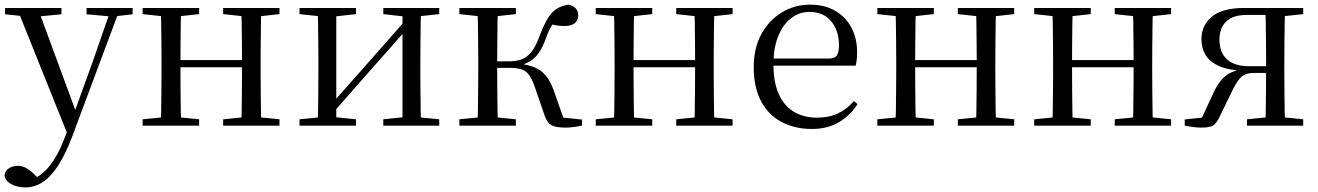

<svg xmlns="http://www.w3.org/2000/svg" viewBox="-30 -551 5779 842"><path d="M80.4 271Q47 271 19.9 256.7Q-7.3 242.4 -10.1 216.7Q-6.5 196.1 10.3 186.2Q27.1 176.2 48.2 176.2Q68 176.2 85.7 186.3Q103.5 196.3 120.1 213.2L148.8 241.4L117.3 257.1L97.5 240.1Q146.9 226.4 185.4 179Q223.9 131.6 251.9 57.6L280.6 -15.2L285.2 -27.8L374.4 -274.3L458.3 -516H497.2L287.1 46.5Q257.2 125.6 224.8 175.3Q192.4 225.1 156.7 248Q121 271 80.4 271ZM271.7 51.4 44 -516H135.3L303.7 -59.3L309.7 -46.2ZM-7.8 -488.4V-516H239.5V-488.4L132.9 -478.1H91.1ZM349.5 -488.4V-516H551.6V-488.4L470.3 -478.9H455.3Z M675.1 0Q676.3 -24.4 676.8 -65.4Q677.3 -106.3 677.8 -150.3Q678.3 -194.3 678.3 -228.5V-288.3Q678.3 -321.7 677.8 -365.7Q677.3 -409.8 676.8 -450.8Q676.3 -491.8 675.1 -516H764.3Q763.3 -491.7 762.8 -450.1Q762.3 -408.6 761.8 -363Q761.3 -317.5 761.3 -279.8V-260.2Q761.3 -210.2 761.8 -159.3Q762.3 -108.5 762.8 -66.4Q763.3 -24.3 764.3 0ZM1027.4 0Q1029.4 -24.3 1029.9 -66.4Q1030.4 -108.5 1030.9 -159.3Q1031.4 -210.2 1031.4 -260.2V-279.8Q1031.4 -317.4 1030.9 -363.1Q1030.4 -408.7 1029.9 -450.2Q1029.4 -491.7 1027.4 -516H1115.9Q1114.9 -491.7 1114.4 -450.7Q1113.9 -409.7 1113.4 -365.7Q1112.9 -321.7 1112.9 -288.3V-228.5Q1112.9 -194.3 1113.4 -150.3Q1113.9 -106.3 1114.4 -65.4Q1114.9 -24.4 1115.9 0ZM595.5 0V-27.8L704.7 -38.6H736.7L843.3 -27.8V0ZM595.5 -489.1V-516H843.3V-489.1L736.7 -477.4H704.7ZM948.6 0V-27.8L1056.8 -38.6H1089.8L1195.7 -27.8V0ZM948.6 -489.1V-516H1195.7V-489.1L1089.8 -477.4H1056.8ZM719 -256V-287.5H1071.9V-256Z M1283.5 0V-27.8L1391.7 -38.6H1426.3L1531.3 -27.8V0ZM1650.9 0V-27.8L1753.6 -38.6H1788L1896.2 -27.8V0ZM1363.1 0Q1364.3 -24.4 1364.8 -65.3Q1365.3 -106.3 1365.8 -150.3Q1366.3 -194.3 1366.3 -228.5V-288.3Q1366.3 -321.7 1365.8 -365.7Q1365.3 -409.7 1364.8 -450.7Q1364.3 -491.8 1363.1 -516H1444.7V0ZM1422.1 -46.9 1386.9 -65.8H1398.3L1575.2 -265.6L1756 -470.9L1789.7 -451H1778.4L1600.1 -249.4ZM1735.1 0V-516H1816.4Q1815.4 -491.8 1814.9 -450.7Q1814.4 -409.7 1813.9 -365.7Q1813.4 -321.7 1813.4 -288.3V-228.5Q1813.4 -194.3 1813.9 -150.3Q1814.4 -106.3 1814.9 -65.3Q1815.4 -24.4 1816.4 0ZM1283.5 -489.1V-516H1531.3V-489.1L1427.1 -477.4H1392.7ZM1650.9 -489.1V-516H1896.2V-489.1L1788.8 -477.4H1754.4Z M1984.5 0V-27.8L2093.7 -38.6H2125.7L2232.3 -27.8V0ZM1984.5 -489.1V-516H2232.3V-489.1L2125.7 -477.4H2093.7ZM2064.1 0Q2065.3 -24.4 2065.8 -65.3Q2066.3 -106.3 2066.8 -150.3Q2067.3 -194.3 2067.3 -228.5V-288.3Q2067.3 -321.7 2066.8 -365.7Q2066.3 -409.7 2065.8 -450.7Q2065.3 -491.8 2064.1 -516H2153.3Q2152.3 -491.8 2151.8 -450.2Q2151.3 -408.7 2150.8 -362.6Q2150.3 -316.5 2150.3 -277.8V-258.4Q2150.3 -209.4 2150.8 -158.9Q2151.3 -108.5 2151.8 -66.4Q2152.3 -24.4 2153.3 0ZM2357.5 -46.9 2314.3 -172.6Q2302.4 -206.4 2289.1 -223.7Q2275.8 -241 2255.7 -247.2Q2235.6 -253.4 2203.7 -253.4H2108V-282H2203.1Q2233.3 -282 2256.6 -290.3Q2279.9 -298.6 2299.9 -322.8Q2319.8 -347.1 2336.6 -394.1Q2362.8 -464.8 2390.4 -494.7Q2418.1 -524.6 2464.6 -530.6Q2505.8 -519.7 2505.8 -483.8Q2505.8 -461.7 2490.2 -449.3Q2474.7 -436.9 2446.8 -436.9Q2424.2 -436.9 2408.1 -440.1Q2391.9 -443.3 2375.5 -448.4L2422.1 -479.2Q2402.5 -458.7 2389.8 -439.2Q2377.1 -419.6 2363.8 -382.7Q2349 -341.5 2331.1 -316.7Q2313.1 -291.9 2290.2 -279.7Q2267.3 -267.4 2238.1 -261.6L2238.7 -272.4Q2284.3 -268.2 2314.1 -255.8Q2343.9 -243.4 2364.3 -218.6Q2384.6 -193.9 2399.2 -151.8L2448.1 -13.4L2391 -40.3L2522.4 -26.6V0Q2505.6 3.4 2486.2 6Q2466.8 8.6 2450.7 8.6Q2404.9 8.6 2386.3 -3.2Q2367.7 -14.9 2357.5 -46.9Z M2662.1 0Q2663.3 -24.4 2663.8 -65.4Q2664.3 -106.3 2664.8 -150.3Q2665.3 -194.3 2665.3 -228.5V-288.3Q2665.3 -321.7 2664.8 -365.7Q2664.3 -409.8 2663.8 -450.8Q2663.3 -491.8 2662.1 -516H2751.3Q2750.3 -491.7 2749.8 -450.1Q2749.3 -408.6 2748.8 -363Q2748.3 -317.5 2748.3 -279.8V-260.2Q2748.3 -210.2 2748.8 -159.3Q2749.3 -108.5 2749.8 -66.4Q2750.3 -24.3 2751.3 0ZM3014.4 0Q3016.4 -24.3 3016.9 -66.4Q3017.4 -108.5 3017.9 -159.3Q3018.4 -210.2 3018.4 -260.2V-279.8Q3018.4 -317.4 3017.9 -363.1Q3017.4 -408.7 3016.9 -450.2Q3016.4 -491.7 3014.4 -516H3102.9Q3101.9 -491.7 3101.4 -450.7Q3100.9 -409.7 3100.4 -365.7Q3099.9 -321.7 3099.9 -288.3V-228.5Q3099.9 -194.3 3100.4 -150.3Q3100.9 -106.3 3101.4 -65.4Q3101.9 -24.4 3102.9 0ZM2582.5 0V-27.8L2691.7 -38.6H2723.7L2830.3 -27.8V0ZM2582.5 -489.1V-516H2830.3V-489.1L2723.7 -477.4H2691.7ZM2935.6 0V-27.8L3043.8 -38.6H3076.8L3182.7 -27.8V0ZM2935.6 -489.1V-516H3182.7V-489.1L3076.8 -477.4H3043.8ZM2706 -256V-287.5H3058.9V-256Z M3530.3 14.6Q3456.5 14.6 3398.6 -15.4Q3340.7 -45.5 3308.1 -106.2Q3275.4 -167 3275.4 -256.8Q3275.4 -341.1 3309.5 -402.5Q3343.6 -463.8 3399.8 -497.2Q3456 -530.6 3521.9 -530.6Q3587.2 -530.6 3633.4 -503.3Q3679.6 -475.9 3704.1 -429.2Q3728.7 -382.4 3728.7 -323.2Q3728.7 -286.8 3722.4 -262.9H3313.6V-294.2H3604.3Q3630.6 -294.2 3640 -308.2Q3649.3 -322.1 3649.3 -352.3Q3649.3 -416.2 3615.2 -457.5Q3581.2 -498.8 3519.6 -498.8Q3475.8 -498.8 3440 -471.6Q3404.1 -444.5 3383 -392.8Q3361.9 -341.2 3361.9 -268.7Q3361.9 -188 3386.4 -135.9Q3410.9 -83.8 3453.9 -59.4Q3497 -35 3552.5 -35Q3605.5 -35 3644.8 -53.7Q3684.2 -72.3 3714.7 -108.1L3730.6 -94.3Q3698 -43.5 3648 -14.4Q3598 14.6 3530.3 14.6Z M3897.1 0Q3898.3 -24.4 3898.8 -65.4Q3899.3 -106.3 3899.8 -150.3Q3900.3 -194.3 3900.3 -228.5V-288.3Q3900.3 -321.7 3899.8 -365.7Q3899.3 -409.8 3898.8 -450.8Q3898.3 -491.8 3897.1 -516H3986.3Q3985.3 -491.7 3984.8 -450.1Q3984.3 -408.6 3983.8 -363Q3983.3 -317.5 3983.3 -279.8V-260.2Q3983.3 -210.2 3983.8 -159.3Q3984.3 -108.5 3984.8 -66.4Q3985.3 -24.3 3986.3 0ZM4249.4 0Q4251.4 -24.3 4251.9 -66.4Q4252.4 -108.5 4252.9 -159.3Q4253.4 -210.2 4253.4 -260.2V-279.8Q4253.4 -317.4 4252.9 -363.1Q4252.4 -408.7 4251.9 -450.2Q4251.4 -491.7 4249.4 -516H4337.9Q4336.9 -491.7 4336.4 -450.7Q4335.9 -409.7 4335.4 -365.7Q4334.9 -321.7 4334.9 -288.3V-228.5Q4334.9 -194.3 4335.4 -150.3Q4335.9 -106.3 4336.4 -65.4Q4336.9 -24.4 4337.9 0ZM3817.5 0V-27.8L3926.7 -38.6H3958.7L4065.3 -27.8V0ZM3817.5 -489.1V-516H4065.3V-489.1L3958.7 -477.4H3926.7ZM4170.6 0V-27.8L4278.8 -38.6H4311.8L4417.7 -27.8V0ZM4170.6 -489.1V-516H4417.7V-489.1L4311.8 -477.4H4278.8ZM3941 -256V-287.5H4293.9V-256Z M4585.1 0Q4586.3 -24.4 4586.8 -65.4Q4587.3 -106.3 4587.8 -150.3Q4588.3 -194.3 4588.3 -228.5V-288.3Q4588.3 -321.7 4587.8 -365.7Q4587.3 -409.8 4586.8 -450.8Q4586.3 -491.8 4585.1 -516H4674.3Q4673.3 -491.7 4672.8 -450.1Q4672.3 -408.6 4671.8 -363Q4671.3 -317.5 4671.3 -279.8V-260.2Q4671.3 -210.2 4671.8 -159.3Q4672.3 -108.5 4672.8 -66.4Q4673.3 -24.3 4674.3 0ZM4937.4 0Q4939.4 -24.3 4939.9 -66.4Q4940.4 -108.5 4940.9 -159.3Q4941.4 -210.2 4941.4 -260.2V-279.8Q4941.4 -317.4 4940.9 -363.1Q4940.4 -408.7 4939.9 -450.2Q4939.4 -491.7 4937.4 -516H5025.9Q5024.9 -491.7 5024.4 -450.7Q5023.9 -409.7 5023.4 -365.7Q5022.9 -321.7 5022.9 -288.3V-228.5Q5022.9 -194.3 5023.4 -150.3Q5023.9 -106.3 5024.4 -65.4Q5024.9 -24.4 5025.9 0ZM4505.5 0V-27.8L4614.7 -38.6H4646.7L4753.3 -27.8V0ZM4505.5 -489.1V-516H4753.3V-489.1L4646.7 -477.4H4614.7ZM4858.6 0V-27.8L4966.8 -38.6H4999.8L5105.7 -27.8V0ZM4858.6 -489.1V-516H5105.7V-489.1L4999.8 -477.4H4966.8ZM4629 -256V-287.5H4981.9V-256Z M5425.8 -516H5685.1V-489.1L5575.9 -477.4L5561.6 -485.4H5436.7Q5376.6 -485.4 5347.2 -456.5Q5317.8 -427.6 5317.8 -377.4Q5317.8 -321 5350.8 -290.8Q5383.9 -260.6 5448 -260.6H5561.6V-231.3H5471.8Q5432.4 -231.3 5413.5 -213.4Q5394.5 -195.6 5374 -152.8L5319.5 -41.4Q5306.5 -12.7 5292.2 -2Q5277.8 8.6 5239.1 8.6Q5220.7 8.6 5202.3 6.1Q5183.9 3.6 5165.5 0V-27.1L5278.2 -39.3L5232 -15.3L5291.4 -143.5Q5314.6 -194.4 5346.2 -219.2Q5377.7 -244 5432.8 -248.8L5428.2 -240.2Q5359.6 -242.4 5317.8 -260.6Q5276 -278.8 5257.3 -309.3Q5238.7 -339.8 5238.7 -378.7Q5238.7 -439.7 5284.6 -477.9Q5330.5 -516 5425.8 -516ZM5519.4 0Q5520.4 -24.4 5520.9 -65.8Q5521.4 -107.3 5521.9 -154Q5522.4 -200.7 5522.4 -240.4V-288.3Q5522.4 -321.7 5521.9 -365.7Q5521.4 -409.7 5520.9 -450.7Q5520.4 -491.8 5519.4 -516H5605.5Q5604.5 -491.8 5603.9 -450.7Q5603.3 -409.7 5602.8 -365.7Q5602.3 -321.7 5602.3 -288.3V-228.5Q5602.3 -194.3 5602.8 -150.3Q5603.3 -106.3 5603.9 -65.3Q5604.5 -24.4 5605.5 0ZM5438.7 0V-27.8L5545.5 -38.6H5579.5L5685.1 -27.8V0Z"/></svg>

Font: Noto Serif TC
Style: Regular
Weight: 200
Designer: Ryoko NISHIZUKA 西塚涼子 (kana & ideographs); Frank Grießhammer (Latin, Greek & Cyrillic); Wenlong ZHANG 张文龙 (bopomofo); San
Foundry: Adobe
Version: Version 2.001;hotconv 1.1.0;makeotfexe 2.6.0